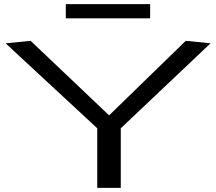

<svg xmlns="http://www.w3.org/2000/svg" viewBox="-20 -902 1038 922"><path d="M447 0V-286L7 -694L127 -706L504 -348L872 -706L991 -694L560 -286V0ZM296 -814V-882H701V-814Z"/></svg>

Font: Georama ExtraExtended
Style: Regular
Weight: 400
Width: 8
Designer: Jean-Baptiste Levee
Foundry: Production Type
Version: Version 1.000